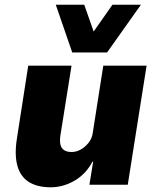

<svg xmlns="http://www.w3.org/2000/svg" viewBox="-20 -785 665 816"><path d="M196 11Q138 11 102 -12Q66 -35 53.5 -82Q41 -129 52 -197L100 -506H284L237 -211Q233 -186 237 -170Q241 -154 253 -146.5Q265 -139 284 -139Q305 -139 324 -150Q343 -161 357 -179Q371 -197 374 -219L419 -506H603L523 0H360L376 -98H373Q345 -45 296.5 -17Q248 11 196 11ZM287 -562 217 -765H338L378 -651L458 -765H579L435 -562Z"/></svg>

Font: Nunito Sans 7pt SemiCondensed Black
Style: Italic
Weight: 900
Width: 4
Italic angle: -9°
Designer: Vernon Adams
Foundry: Vernon Adams
Version: Version 3.101;gftools[0.9.27]